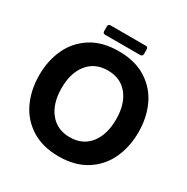

<svg xmlns="http://www.w3.org/2000/svg" viewBox="-200 -1069 1224 1257"><g transform="rotate(30 411.5 -440.5)"><path d="M36 -382Q36 -492 77.5 -581.5Q119 -671 203 -724.5Q287 -778 411 -778Q534 -778 618.5 -724.5Q703 -671 744.5 -581.5Q786 -492 786 -382Q786 -272 744.5 -182Q703 -92 618.5 -38Q534 16 411 16Q288 16 203.5 -38Q119 -92 77.5 -182Q36 -272 36 -382ZM617 -382Q617 -497 562.5 -565Q508 -633 411 -633Q315 -633 260 -565Q205 -497 205 -382Q205 -267 260 -198Q315 -129 411 -129Q508 -129 562.5 -197.5Q617 -266 617 -382ZM278 -826Q260 -826 260 -844V-879Q260 -897 278 -897H543Q561 -897 561 -879V-844Q561 -836 556 -831Q551 -826 543 -826Z"/></g></svg>

Font: Open Sauce Two ExtraBold
Style: Regular
Weight: 800
Designer: Alfredo Marco Pradil
Foundry: Creative Sauce Fz LLC
Version: Version 1.477